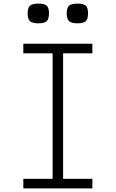

<svg xmlns="http://www.w3.org/2000/svg" viewBox="-20 -1042 640 1062"><path d="M271 0V-800H329V0ZM109 0V-53H491V0ZM109 -747V-800H491V-747ZM408 -913Q375 -913 362 -925Q349 -937 349 -969Q349 -999 362 -1010.5Q375 -1022 408 -1022Q442 -1022 454.5 -1010.5Q467 -999 467 -969Q467 -937 454.5 -925Q442 -913 408 -913ZM192 -913Q159 -913 146 -925Q133 -937 133 -969Q133 -999 146 -1010.5Q159 -1022 192 -1022Q226 -1022 238.5 -1010.5Q251 -999 251 -969Q251 -937 238.5 -925Q226 -913 192 -913Z"/></svg>

Font: Victor Mono Thin ExtraLight
Style: Regular
Weight: 250
Monospace: yes
Version: Version 1.561;gftools[0.9.30]